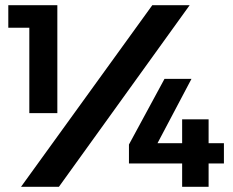

<svg xmlns="http://www.w3.org/2000/svg" viewBox="-20 -720 899 740"><path d="M12 -613V-700H201V-284H93V-613ZM61 0 567 -700H711L207 0ZM477 -90V-163L614 -416H718L587 -168H682V-260H784V-168H843V-90H784V0H682V-90Z"/></svg>

Font: Trueno
Style: SBd
Weight: 600
Designer: Julieta Ulanovsky
Foundry: Julieta Ulanovsky
Version: Version 3.001b